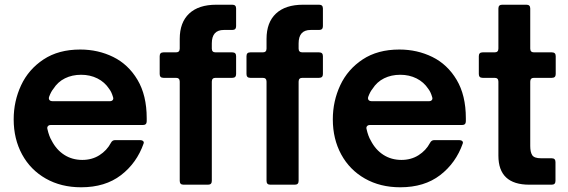

<svg xmlns="http://www.w3.org/2000/svg" viewBox="-20 -783 2410 814"><path d="M38 -277Q38 -354 69.5 -421.5Q101 -489 164.5 -531Q228 -573 320 -573Q396 -573 460 -541.5Q524 -510 563 -444.5Q602 -379 602 -282V-269Q602 -253 586 -253H195Q187 -253 183 -248Q179 -243 181 -236Q188 -205 199 -187Q219 -148 252.5 -126.5Q286 -105 329 -105Q370 -105 401.5 -125Q433 -145 450 -177Q456 -189 468 -189H574Q582 -189 586.5 -185Q591 -181 589 -175Q560 -92 493 -40.5Q426 11 324 11Q239 11 174 -26Q109 -63 73.5 -128.5Q38 -194 38 -277ZM446 -354Q454 -354 458 -359Q462 -364 459 -372Q453 -393 443 -406Q424 -435 393 -450.5Q362 -466 324 -466Q286 -466 255.5 -451Q225 -436 206 -406Q196 -394 188 -372Q187 -370 187 -367Q187 -361 191 -357.5Q195 -354 202 -354Z M758 0Q742 0 742 -16V-437Q742 -453 726 -453H673Q657 -453 657 -469V-545Q657 -561 673 -561H726Q742 -561 742 -577V-618Q742 -688 782 -725.5Q822 -763 897 -763H965Q981 -763 981 -747V-672Q981 -656 965 -656H929Q878 -656 878 -599V-577Q878 -561 894 -561H965Q981 -561 981 -545V-469Q981 -453 965 -453H894Q878 -453 878 -437V-16Q878 0 862 0Z M1126 0Q1110 0 1110 -16V-437Q1110 -453 1094 -453H1041Q1025 -453 1025 -469V-545Q1025 -561 1041 -561H1094Q1110 -561 1110 -577V-618Q1110 -688 1150 -725.5Q1190 -763 1265 -763H1333Q1349 -763 1349 -747V-672Q1349 -656 1333 -656H1297Q1246 -656 1246 -599V-577Q1246 -561 1262 -561H1333Q1349 -561 1349 -545V-469Q1349 -453 1333 -453H1262Q1246 -453 1246 -437V-16Q1246 0 1230 0Z M1391 -277Q1391 -354 1422.5 -421.5Q1454 -489 1517.5 -531Q1581 -573 1673 -573Q1749 -573 1813 -541.5Q1877 -510 1916 -444.5Q1955 -379 1955 -282V-269Q1955 -253 1939 -253H1548Q1540 -253 1536 -248Q1532 -243 1534 -236Q1541 -205 1552 -187Q1572 -148 1605.5 -126.5Q1639 -105 1682 -105Q1723 -105 1754.5 -125Q1786 -145 1803 -177Q1809 -189 1821 -189H1927Q1935 -189 1939.5 -185Q1944 -181 1942 -175Q1913 -92 1846 -40.5Q1779 11 1677 11Q1592 11 1527 -26Q1462 -63 1426.5 -128.5Q1391 -194 1391 -277ZM1799 -354Q1807 -354 1811 -359Q1815 -364 1812 -372Q1806 -393 1796 -406Q1777 -435 1746 -450.5Q1715 -466 1677 -466Q1639 -466 1608.5 -451Q1578 -436 1559 -406Q1549 -394 1541 -372Q1540 -370 1540 -367Q1540 -361 1544 -357.5Q1548 -354 1555 -354Z M2224 0Q2093 0 2093 -123V-437Q2093 -453 2077 -453H2026Q2010 -453 2010 -469V-545Q2010 -561 2026 -561H2077Q2093 -561 2093 -577V-747Q2093 -763 2109 -763H2212Q2228 -763 2228 -747V-577Q2228 -561 2244 -561H2320Q2336 -561 2336 -545V-469Q2336 -453 2320 -453H2244Q2228 -453 2228 -437V-164Q2228 -138 2236.5 -125Q2245 -112 2274 -112H2319Q2335 -112 2335 -96V-16Q2335 0 2319 0Z"/></svg>

Font: Open Sauce Two
Style: Bold
Weight: 700
Designer: Alfredo Marco Pradil
Foundry: Creative Sauce Fz LLC
Version: Version 1.477